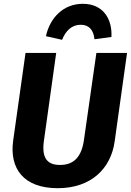

<svg xmlns="http://www.w3.org/2000/svg" viewBox="-20 -971 687 1008"><path d="M306 -762C325 -810 357 -841 404 -841C448 -841 471 -813 476 -765L565 -777C570 -872 521 -951 415 -951C311 -951 242 -876 221 -781ZM647 -693H486L421 -238C409 -150 370 -105 295 -105C223 -105 198 -147 211 -235L275 -693H114L49 -232C29 -86 104 17 283 17C460 17 563 -88 582 -229Z"/></svg>

Font: Fira Sans
Style: Bold Italic
Weight: 700
Italic angle: -8°
Designer: bBox Type GmbH & Carrois Corporate GbR & Edenspiekermann AG
Foundry: bBox Type GmbH & Carrois Corporate GbR & Edenspiekermann AG
Version: Version 4.301;PS 004.301;hotconv 1.0.88;makeotf.lib2.5.64775